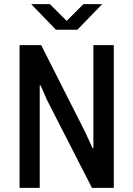

<svg xmlns="http://www.w3.org/2000/svg" viewBox="-20 -903 640 923"><path d="M74 0V-686H178L388 -271L425 -191H429V-686H527V0H422L205 -424L175 -493L171 -492V0ZM249 -760 130 -883H220L317 -786H284L381 -883H471L352 -760Z"/></svg>

Font: Chivo Mono Medium
Style: Regular
Weight: 400
Monospace: yes
Version: Version 1.008